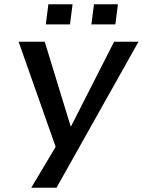

<svg xmlns="http://www.w3.org/2000/svg" viewBox="-20 -679 667 897"><path d="M627 -484H513L312 -89H310L189 -484H67L240 7L126 198H244ZM307 -565 319 -659H206L194 -565ZM519 -565 531 -659H419L407 -565Z"/></svg>

Font: Gamestation Extended
Style: Italic
Weight: 400
Width: 7
Designer: Jonas Hecksher
Foundry: Jonas Hecksher, Playtypeª, e-types AS
Version: Version 1.003